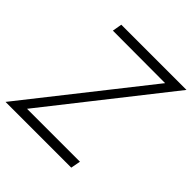

<svg xmlns="http://www.w3.org/2000/svg" viewBox="-198 -842 985 985"><g transform="rotate(45 294.5 -350.0)"><path d="M119 -648 128 -700H601L91 -53H475L465 0H-12L499 -647Z"/></g></svg>

Font: Jost* Light
Style: Italic
Weight: 300
Italic angle: -10°
Version: Version 3.7